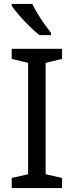

<svg xmlns="http://www.w3.org/2000/svg" viewBox="-20 -964 379 984"><path d="M298 0H40V-52L124 -71V-642L40 -662V-714H298V-662L214 -642V-71L298 -52ZM145 -944Q156 -922 172.5 -894.5Q189 -867 207.5 -841Q226 -815 241 -796V-784H182Q159 -802 130 -830.5Q101 -859 76.5 -887.5Q52 -916 40 -934V-944Z"/></svg>

Font: Noto Sans Lepcha
Style: Regular
Weight: 400
Designer: Monotype Design Team
Foundry: Monotype Imaging Inc.
Version: Version 2.006; ttfautohint (v1.8.4.7-5d5b)